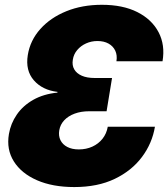

<svg xmlns="http://www.w3.org/2000/svg" viewBox="-20 -758 691 789"><path d="M285.2 10.7Q196.3 10.7 132.1 -17.3Q67.9 -45.4 36.9 -94.7Q5.9 -144 16.6 -207Q23.9 -250.5 49.1 -287.1Q74.2 -323.7 116.5 -347.7Q158.7 -371.6 215.8 -377.4L216.3 -380.4Q154.3 -387.7 119.1 -428Q84 -468.3 94.2 -531.7Q104 -592.3 145.8 -638.9Q187.5 -685.5 252.7 -711.9Q317.9 -738.3 398.4 -738.3Q484.9 -738.3 544.4 -708.3Q604 -678.2 631.6 -625.7Q659.2 -573.2 647.9 -506.3H458.5Q462.4 -531.2 453.6 -549.8Q444.8 -568.4 426 -578.9Q407.2 -589.4 380.4 -589.4Q355.5 -589.4 333.7 -579.6Q312 -569.8 297.4 -552.5Q282.7 -535.2 279.3 -512.7Q275.4 -489.7 285.2 -472.9Q294.9 -456.1 316.2 -446.8Q337.4 -437.5 368.7 -437.5H440.4L418 -300.8H346.2Q313 -300.8 286.6 -291Q260.3 -281.2 243.9 -263.7Q227.5 -246.1 223.6 -222.7Q219.7 -199.7 228.5 -181.9Q237.3 -164.1 256.6 -154.1Q275.9 -144 303.7 -144Q334.5 -144 359.6 -155.5Q384.8 -167 401.4 -188Q418 -209 422.9 -237.3H616.7Q605.5 -169.4 563.5 -113Q521.5 -56.6 451.4 -22.9Q381.3 10.7 285.2 10.7Z"/></svg>

Font: Inter 24pt Black
Style: Italic
Weight: 900
Italic angle: -9.3988°
Designer: Rasmus Andersson
Foundry: rsms
Version: Version 4.001;git-66647c0bb